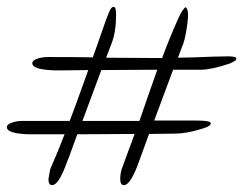

<svg xmlns="http://www.w3.org/2000/svg" viewBox="-26 -571 718 559"><path d="M639 -407Q645 -407 648.5 -406.5Q652 -406 655.5 -405.5Q659 -405 660.5 -403.5Q662 -402 662 -399Q662 -397 659.5 -395Q657 -393 654 -391.5Q651 -390 647 -388Q643 -386 643 -386Q589 -368 559 -368H478Q425 -226 423 -220H545Q583 -220 587 -214Q592 -205 562 -196Q516 -182 485 -182L408 -181Q382 -111 378 -99Q368 -70 356.5 -51Q345 -32 335 -32Q324 -32 324 -50Q324 -56 325 -63.5Q326 -71 327 -73.5Q328 -76 328 -78Q336 -100 366 -181L199 -180Q193 -164 183 -136Q173 -108 169 -99Q145 -32 126 -32Q115 -32 115 -49L120 -78Q143 -130 162 -180H73Q72 -180 70.5 -180Q69 -180 67.5 -180Q66 -180 64 -180Q34 -180 14 -185Q-6 -190 -6 -201Q-6 -208 5 -212.5Q16 -217 24.5 -218Q33 -219 36 -219H177Q191 -255 231 -367L147 -366Q68 -366 68 -387Q68 -394 78.5 -398.5Q89 -403 99 -404L110 -405Q199 -405 244 -404Q251 -422 263.5 -458.5Q276 -495 283 -514Q288 -526 289.5 -530.5Q291 -535 294 -541Q297 -547 299.5 -549Q302 -551 305 -551Q312 -551 312 -529Q312 -478 299 -445L283 -403Q310 -403 364 -402.5Q418 -402 446 -402Q467 -459 492 -515Q507 -548 515 -550Q525 -541 519.5 -501.5Q514 -462 508 -445L492 -403Q512 -403 539 -404Q566 -405 592.5 -406Q619 -407 639 -407ZM269 -367Q216 -225 214 -219H380Q408 -301 432 -368Z"/></svg>

Font: Bilbo Swash Caps
Style: Regular
Weight: 400
Designer: Robert E. Leuschke
Foundry: Robert E. Leuschke
Version: Version 1.002